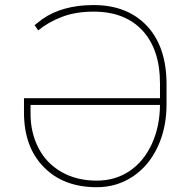

<svg xmlns="http://www.w3.org/2000/svg" viewBox="-20 -741 749 770"><path d="M368.2 9.8C421.4 9.8 469.2 -4.4 512.2 -32.7C554.7 -61 588.4 -100.6 612.3 -151.9C636.2 -202.6 647.9 -259.8 647.9 -323.7C647.9 -323.7 647.9 -402.8 647.9 -402.8C647.9 -402.8 647.9 -402.8 647.9 -402.8C647.9 -502.9 621.6 -581.1 569.3 -637.2C516.6 -692.9 445.3 -720.7 355.5 -720.7C355.5 -720.7 355.5 -720.7 355.5 -720.7C272 -720.7 203.1 -701.7 149.4 -664.1C149.4 -664.1 118.7 -640.1 118.7 -640.1C118.7 -640.1 133.3 -619.1 133.3 -619.1C133.3 -619.1 133.3 -619.1 133.3 -619.1C159.7 -641.1 191.4 -659.2 228.5 -673.3C265.1 -687.5 307.6 -694.3 355.5 -694.3C355.5 -694.3 355.5 -694.3 355.5 -694.3C439.5 -694.3 504.9 -668.9 551.8 -618.2C598.1 -567.4 621.6 -497.1 621.6 -407.7C621.6 -407.7 621.6 -347.2 621.6 -347.2C621.6 -347.2 76.2 -347.2 76.2 -347.2C76.2 -347.2 76.2 -289.6 76.2 -289.6C76.2 -289.6 76.2 -289.6 76.2 -289.6C76.2 -197.8 102.5 -125 155.3 -71.3C208 -17.1 278.8 9.8 368.2 9.8C368.2 9.8 368.2 9.8 368.2 9.8ZM368.2 -16.6C314.9 -16.6 268.1 -27.8 227.5 -50.8C187 -73.7 156.2 -105.5 134.8 -146.5C113.3 -187.5 102.5 -233.9 102.5 -285.2C102.5 -285.2 102.5 -320.3 102.5 -320.3C102.5 -320.3 621.6 -320.3 621.6 -320.3C621.6 -320.3 621.6 -320.3 621.6 -320.3C621.1 -262.7 610.4 -210.4 588.9 -163.6C566.9 -116.2 537.1 -80.1 499 -54.7C460.9 -29.3 417.5 -16.6 368.2 -16.6C368.2 -16.6 368.2 -16.6 368.2 -16.6Z"/></svg>

Font: WOX
Style: Regular
Weight: 500
Designer: Google
Foundry: ""
Version: ""